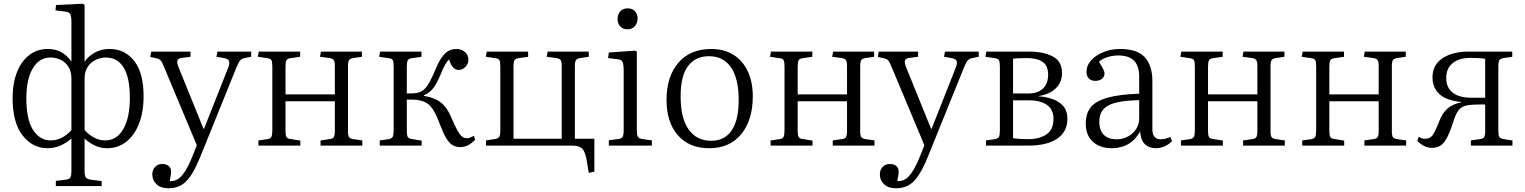

<svg xmlns="http://www.w3.org/2000/svg" viewBox="-20 -785 8219 1035"><path d="M281 218V190L338 183Q355 181 360 170.5Q365 160 365 136V-39Q341 -16 307.5 -1Q274 14 236 14Q156 14 102 -54.5Q48 -123 48 -256Q48 -339 72.5 -398.5Q97 -458 139.5 -489.5Q182 -521 237 -521Q282 -521 313.5 -502Q345 -483 365 -453V-663Q365 -698 358.5 -709.5Q352 -721 327 -723L279 -729L282 -758L427 -765L436 -758V-452Q455 -481 490 -501Q525 -521 571 -521Q653 -521 703.5 -456.5Q754 -392 754 -267Q754 -179 728.5 -116Q703 -53 659 -19.5Q615 14 558 14Q523 14 491.5 -0.5Q460 -15 436 -38V137Q436 161 442 170.5Q448 180 465 183L528 191V218ZM253 -28Q284 -28 313 -42.5Q342 -57 365 -84V-362Q365 -399 349 -424.5Q333 -450 307 -462.5Q281 -475 253 -475Q191 -475 156.5 -416Q122 -357 122 -257Q122 -140 158.5 -84Q195 -28 253 -28ZM547 -28Q609 -28 644.5 -89Q680 -150 680 -257Q680 -367 646.5 -421Q613 -475 551 -475Q522 -475 496 -462.5Q470 -450 453 -425Q436 -400 436 -362V-84Q459 -58 488 -43Q517 -28 547 -28Z M888 230Q848 230 824.5 209Q801 188 801 155Q801 131 816 115Q831 99 855 99Q877 99 889.5 110Q902 121 902 138Q903 145 901 157.5Q899 170 895 191Q916 193 935.5 182.5Q955 172 975.5 141.5Q996 111 1020 51L1041 -2L866 -420Q855 -448 847.5 -457.5Q840 -467 823 -471L790 -478L795 -507H1007V-479L961 -473Q942 -471 937 -460Q932 -449 942 -424L1077 -91H1080L1210 -420Q1219 -442 1215 -455Q1211 -468 1187 -472L1147 -479L1152 -507H1334V-479L1299 -472Q1284 -469 1275.5 -460.5Q1267 -452 1254 -420L1059 62Q1032 128 1006.5 164.5Q981 201 952.5 215.5Q924 230 888 230Z M1373 0V-28L1422 -35Q1438 -38 1443 -47.5Q1448 -57 1448 -83V-426Q1448 -451 1443.5 -460Q1439 -469 1423 -471L1370 -479L1375 -507H1598V-479L1545 -471Q1529 -469 1524 -459.5Q1519 -450 1519 -426V-276H1785V-429Q1785 -452 1779.5 -460.5Q1774 -469 1757 -472L1705 -479L1710 -507H1931V-479L1885 -472Q1867 -469 1861.5 -460.5Q1856 -452 1856 -428V-77Q1856 -54 1861.5 -46Q1867 -38 1885 -35L1933 -28V0H1708V-28L1756 -35Q1774 -37 1779.5 -46Q1785 -55 1785 -79V-239H1519V-79Q1519 -56 1524 -47Q1529 -38 1544 -36L1599 -27V0Z M2462 8Q2437 8 2419 -3Q2401 -14 2384.5 -42Q2368 -70 2348 -123Q2325 -185 2301 -212Q2277 -239 2232 -246Q2218 -248 2202.5 -248Q2187 -248 2173 -248V-79Q2173 -56 2178 -47Q2183 -38 2198 -36L2253 -27V0H2027V-28L2076 -35Q2092 -38 2097 -47.5Q2102 -57 2102 -83V-426Q2102 -451 2097.5 -460Q2093 -469 2077 -471L2024 -479L2029 -507H2252V-479L2199 -471Q2183 -469 2178 -459.5Q2173 -450 2173 -426V-281Q2196 -281 2210.5 -282Q2225 -283 2239 -287Q2265 -295 2284.5 -324.5Q2304 -354 2329 -414Q2350 -466 2376 -493.5Q2402 -521 2440 -521Q2467 -521 2486 -505Q2505 -489 2505 -463Q2505 -441 2489 -424.5Q2473 -408 2453 -408Q2436 -408 2423 -421Q2410 -434 2401 -465Q2390 -454 2380 -437.5Q2370 -421 2355 -383Q2335 -336 2316 -310.5Q2297 -285 2265 -271V-268Q2320 -260 2355.5 -233Q2391 -206 2415 -147Q2441 -86 2457.5 -63Q2474 -40 2497 -40Q2507 -40 2515 -43.5Q2523 -47 2535 -53L2541 -31Q2523 -13 2503.5 -2.5Q2484 8 2462 8Z M3154 147 3144 87Q3136 35 3119.5 17.5Q3103 0 3066 0H2600V-28L2650 -36Q2666 -39 2671.5 -47.5Q2677 -56 2677 -80V-426Q2677 -451 2672.5 -460Q2668 -469 2652 -471L2599 -479L2604 -507H2827V-479L2773 -471Q2758 -469 2753 -459.5Q2748 -450 2748 -426V-37H3008V-429Q3008 -452 3002.5 -460.5Q2997 -469 2979 -472L2927 -479L2932 -507H3154V-479L3108 -472Q3090 -469 3084.5 -460.5Q3079 -452 3079 -428V-37H3184V140Z M3362 -627Q3338 -627 3323.5 -642.5Q3309 -658 3309 -682Q3309 -707 3323.5 -723.5Q3338 -740 3363 -740Q3388 -740 3402.5 -725Q3417 -710 3417 -685Q3417 -661 3402.5 -644Q3388 -627 3362 -627ZM3262 0V-29L3314 -36Q3331 -38 3336.5 -47.5Q3342 -57 3342 -85V-404Q3342 -440 3335.5 -452Q3329 -464 3307 -466L3258 -472L3262 -502L3403 -512L3413 -507V-81Q3413 -59 3418 -49Q3423 -39 3440 -36L3494 -28V0Z M3803 14Q3695 14 3634 -56Q3573 -126 3573 -246Q3573 -373 3637 -447Q3701 -521 3814 -521Q3884 -521 3934 -489.5Q3984 -458 4011 -400.5Q4038 -343 4038 -266Q4038 -137 3975.5 -61.5Q3913 14 3803 14ZM3814 -26Q3885 -26 3923.5 -81Q3962 -136 3962 -246Q3962 -362 3920.5 -422Q3879 -482 3802 -482Q3729 -482 3689 -429Q3649 -376 3649 -266Q3649 -147 3692.5 -86.5Q3736 -26 3814 -26Z M4134 0V-28L4183 -35Q4199 -38 4204 -47.5Q4209 -57 4209 -83V-426Q4209 -451 4204.5 -460Q4200 -469 4184 -471L4131 -479L4136 -507H4359V-479L4306 -471Q4290 -469 4285 -459.5Q4280 -450 4280 -426V-276H4546V-429Q4546 -452 4540.5 -460.5Q4535 -469 4518 -472L4466 -479L4471 -507H4692V-479L4646 -472Q4628 -469 4622.5 -460.5Q4617 -452 4617 -428V-77Q4617 -54 4622.5 -46Q4628 -38 4646 -35L4694 -28V0H4469V-28L4517 -35Q4535 -37 4540.5 -46Q4546 -55 4546 -79V-239H4280V-79Q4280 -56 4285 -47Q4290 -38 4305 -36L4360 -27V0Z M4810 230Q4770 230 4746.5 209Q4723 188 4723 155Q4723 131 4738 115Q4753 99 4777 99Q4799 99 4811.5 110Q4824 121 4824 138Q4825 145 4823 157.5Q4821 170 4817 191Q4838 193 4857.5 182.5Q4877 172 4897.5 141.5Q4918 111 4942 51L4963 -2L4788 -420Q4777 -448 4769.5 -457.5Q4762 -467 4745 -471L4712 -478L4717 -507H4929V-479L4883 -473Q4864 -471 4859 -460Q4854 -449 4864 -424L4999 -91H5002L5132 -420Q5141 -442 5137 -455Q5133 -468 5109 -472L5069 -479L5074 -507H5256V-479L5221 -472Q5206 -469 5197.5 -460.5Q5189 -452 5176 -420L4981 62Q4954 128 4928.5 164.5Q4903 201 4874.5 215.5Q4846 230 4810 230Z M5295 0V-28L5343 -35Q5360 -38 5365 -47.5Q5370 -57 5370 -82V-427Q5370 -450 5365.5 -459.5Q5361 -469 5344 -471L5292 -479L5297 -507H5527Q5604 -507 5654.5 -481Q5705 -455 5705 -391Q5705 -341 5671 -308.5Q5637 -276 5578 -267V-266Q5621 -263 5656.5 -250Q5692 -237 5713 -211.5Q5734 -186 5734 -145Q5734 -75 5679 -37.5Q5624 0 5522 0ZM5441 -281H5523Q5575 -281 5602.5 -308Q5630 -335 5630 -382Q5630 -432 5599.5 -452Q5569 -472 5514 -472Q5494 -472 5474.5 -471Q5455 -470 5441 -469ZM5525 -35Q5583 -35 5621 -60.5Q5659 -86 5659 -145Q5659 -194 5624.5 -219Q5590 -244 5530 -244H5441V-40Q5461 -37 5481.5 -36Q5502 -35 5525 -35Z M5973 14Q5909 14 5871 -21Q5833 -56 5833 -119Q5833 -173 5859.5 -206.5Q5886 -240 5949 -258Q6012 -276 6121 -280V-368Q6121 -431 6092.5 -458.5Q6064 -486 6009 -486Q5977 -486 5948 -476.5Q5919 -467 5904 -452Q5921 -425 5927.5 -411.5Q5934 -398 5934 -389Q5934 -372 5920.5 -360.5Q5907 -349 5885 -349Q5863 -349 5850 -361.5Q5837 -374 5837 -397Q5837 -433 5863 -461Q5889 -489 5930.5 -505Q5972 -521 6017 -521Q6110 -521 6151 -476.5Q6192 -432 6192 -349V-88Q6192 -34 6238 -34Q6261 -34 6289 -47L6298 -24Q6280 -6 6257.5 4Q6235 14 6212 14Q6174 14 6151.5 -8Q6129 -30 6126 -76Q6099 -29 6060.5 -7.5Q6022 14 5973 14ZM5999 -34Q6031 -34 6059 -48.5Q6087 -63 6104 -88.5Q6121 -114 6121 -149V-245Q6005 -243 5955.5 -217Q5906 -191 5906 -129Q5906 -81 5931 -57.5Q5956 -34 5999 -34Z M6346 0V-28L6395 -35Q6411 -38 6416 -47.5Q6421 -57 6421 -83V-426Q6421 -451 6416.5 -460Q6412 -469 6396 -471L6343 -479L6348 -507H6571V-479L6518 -471Q6502 -469 6497 -459.5Q6492 -450 6492 -426V-276H6758V-429Q6758 -452 6752.5 -460.5Q6747 -469 6730 -472L6678 -479L6683 -507H6904V-479L6858 -472Q6840 -469 6834.5 -460.5Q6829 -452 6829 -428V-77Q6829 -54 6834.5 -46Q6840 -38 6858 -35L6906 -28V0H6681V-28L6729 -35Q6747 -37 6752.5 -46Q6758 -55 6758 -79V-239H6492V-79Q6492 -56 6497 -47Q6502 -38 6517 -36L6572 -27V0Z M7000 0V-28L7049 -35Q7065 -38 7070 -47.5Q7075 -57 7075 -83V-426Q7075 -451 7070.5 -460Q7066 -469 7050 -471L6997 -479L7002 -507H7225V-479L7172 -471Q7156 -469 7151 -459.5Q7146 -450 7146 -426V-276H7412V-429Q7412 -452 7406.5 -460.5Q7401 -469 7384 -472L7332 -479L7337 -507H7558V-479L7512 -472Q7494 -469 7488.5 -460.5Q7483 -452 7483 -428V-77Q7483 -54 7488.5 -46Q7494 -38 7512 -35L7560 -28V0H7335V-28L7383 -35Q7401 -37 7406.5 -46Q7412 -55 7412 -79V-239H7146V-79Q7146 -56 7151 -47Q7156 -38 7171 -36L7226 -27V0Z M7700 12Q7677 12 7658 2.5Q7639 -7 7620 -25L7628 -48Q7635 -43 7643 -40Q7651 -37 7663 -37Q7688 -37 7702.5 -56Q7717 -75 7739 -133Q7755 -175 7782.5 -199.5Q7810 -224 7859 -234V-235Q7776 -243 7739 -278Q7702 -313 7702 -368Q7702 -435 7756 -471Q7810 -507 7898 -507H8132V-479L8086 -472Q8068 -469 8062.5 -460.5Q8057 -452 8057 -428V-77Q8057 -55 8062.5 -46.5Q8068 -38 8086 -35L8133 -28V0H7909V-28L7957 -35Q7975 -37 7980.5 -46Q7986 -55 7986 -79V-222Q7969 -222 7944.5 -221.5Q7920 -221 7901 -219Q7874 -216 7858 -205Q7842 -194 7830.5 -171Q7819 -148 7807 -107Q7783 -37 7759.5 -12.5Q7736 12 7700 12ZM7914 -258H7986V-468Q7967 -471 7947.5 -472Q7928 -473 7906 -473Q7845 -473 7810.5 -444.5Q7776 -416 7776 -365Q7776 -313 7811 -285.5Q7846 -258 7914 -258Z"/></svg>

Font: Literata 36pt Light
Style: Regular
Weight: 300
Designer: Latin by Veronika Burian and Jose Scaglione. Greek by Irene Vlachou. Cyrillic by Vera Evstafieva.
Foundry: TypeTogether
Version: Version 3.002